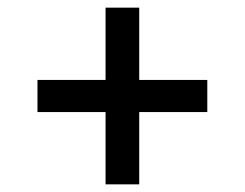

<svg xmlns="http://www.w3.org/2000/svg" viewBox="-20 -581 640 502"><path d="M256 -99V-288H78V-372H256V-561H344V-372H522V-288H344V-99Z"/></svg>

Font: Source Code Pro ExtraLight SemiBold
Style: Regular
Weight: 600
Monospace: yes
Version: Version 1.018;hotconv 1.0.116;makeotfexe 2.5.65601